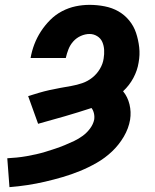

<svg xmlns="http://www.w3.org/2000/svg" viewBox="-20 -763 640 791"><path d="M19 8 10 -111Q29 -112 49 -114Q69 -116 89 -119.5Q109 -123 129 -127.5Q149 -132 168.5 -138Q188 -144 207.5 -150.5Q227 -157 246.5 -165Q266 -173 285 -182Q304 -191 321 -203.5Q338 -216 351 -233.5Q364 -251 368 -270Q370 -283 367 -296Q364 -309 357 -318Q302 -300 247 -284Q192 -268 137 -253L96 -367Q118 -374 140 -380.5Q162 -387 184.5 -392Q207 -397 229.5 -401Q252 -405 274.5 -409Q297 -413 319 -420.5Q341 -428 360 -443Q379 -458 391.5 -479Q404 -500 407 -522Q410 -540 409 -557.5Q408 -575 401.5 -590Q395 -605 380.5 -614Q366 -623 349 -623Q331 -623 313 -615Q295 -607 282 -592.5Q269 -578 262 -560Q255 -542 251 -524H106Q111 -553 121.5 -580.5Q132 -608 148.5 -633.5Q165 -659 187 -681Q209 -703 236 -717Q263 -731 291.5 -737Q320 -743 349 -743Q380 -743 411 -737Q442 -731 467.5 -716.5Q493 -702 512 -679Q531 -656 540.5 -627.5Q550 -599 553.5 -568Q557 -537 551 -505Q546 -473 529.5 -442Q513 -411 487 -387Q506 -364 513.5 -333Q521 -302 516 -270Q510 -234 490 -200Q470 -166 441.5 -139Q413 -112 379 -92.5Q345 -73 309.5 -58.5Q274 -44 238 -33.5Q202 -23 165.5 -14.5Q129 -6 92.5 -0.5Q56 5 19 8Z"/></svg>

Font: Iosevka SS04 Hv Ex Obl
Style: Regular
Weight: 900
Width: 7
Italic angle: -9°
Monospace: yes
Designer: Belleve Invis
Foundry: Belleve Invis
Version: Version 19.0.0; ttfautohint (v1.8.4)